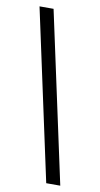

<svg xmlns="http://www.w3.org/2000/svg" viewBox="-83 -730 410 789"><g transform="rotate(10 122.0 -335.5)"><path d="M16.1 -690.9H74.7L228 20H169.4Z"/></g></svg>

Font: Crushed
Style: Regular
Weight: 400
Width: 3
Designer: Astigmatic (AOETI)
Foundry: Astigmatic (AOETI)
Version: Version 001.001